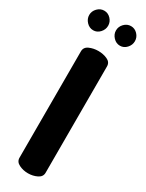

<svg xmlns="http://www.w3.org/2000/svg" viewBox="-244 -960 755 994"><g transform="rotate(30 133.5 -463.5)"><path d="M54 -684Q54 -709 78.5 -720Q103 -731 132 -731Q161 -731 185.5 -720Q210 -709 210 -684V-48Q210 -24 185.5 -12Q161 0 132 0Q103 0 78.5 -12Q54 -24 54 -48ZM54 -927Q77 -927 93.5 -909.5Q110 -892 110 -869Q110 -846 93.5 -828Q77 -810 54 -810Q31 -810 14 -828Q-3 -846 -3 -869Q-3 -892 14 -909.5Q31 -927 54 -927ZM214 -927Q237 -927 253.5 -909.5Q270 -892 270 -869Q270 -846 253.5 -828Q237 -810 214 -810Q191 -810 174 -828Q157 -846 157 -869Q157 -892 174 -909.5Q191 -927 214 -927Z"/></g></svg>

Font: AkaAcidDosis
Style: ExtraBold
Weight: 800
Designer: Edgar Tolentino, Pablo Impallari, Igino Marini, Aka-Acid
Foundry: Edgar Tolentino, Pablo Impallari, Igino Marini, Aka-Acid
Version: Version 1.007